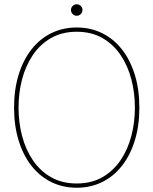

<svg xmlns="http://www.w3.org/2000/svg" viewBox="-20 -869 720 901"><path d="M340 12Q275 12 221 -14.5Q167 -41 128 -90.5Q89 -140 67.5 -209.5Q46 -279 46 -364Q46 -449 67.5 -518.5Q89 -588 128 -637.5Q167 -687 221 -713.5Q275 -740 340 -740Q405 -740 459 -713.5Q513 -687 552 -637.5Q591 -588 612.5 -518.5Q634 -449 634 -364Q634 -279 612.5 -209.5Q591 -140 552 -90.5Q513 -41 459 -14.5Q405 12 340 12ZM340 -8Q409 -8 460.5 -37.5Q512 -67 546 -117.5Q580 -168 596.5 -231.5Q613 -295 613 -364Q613 -433 596.5 -496.5Q580 -560 546 -610.5Q512 -661 460.5 -690.5Q409 -720 340 -720Q271 -720 219.5 -690.5Q168 -661 134 -610.5Q100 -560 83.5 -496.5Q67 -433 67 -364Q67 -295 83.5 -231.5Q100 -168 134 -117.5Q168 -67 219.5 -37.5Q271 -8 340 -8ZM340 -795Q329 -795 321 -803Q313 -811 313 -822Q313 -833 321 -841Q329 -849 340 -849Q351 -849 359 -841Q367 -833 367 -822Q367 -811 359 -803Q351 -795 340 -795Z"/></svg>

Font: Murecho Thin
Style: Regular
Weight: 100
Designer: Neil Summerour
Foundry: Positype
Version: Version 1.010